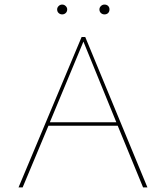

<svg xmlns="http://www.w3.org/2000/svg" viewBox="-20 -820 726 840"><path d="M230 -779Q230 -787 236.5 -793.5Q243 -800 252 -800Q261 -800 267.5 -793.5Q274 -787 274 -779Q274 -769 267.5 -763Q261 -757 252 -757Q243 -757 236.5 -763Q230 -769 230 -779ZM415 -779Q415 -787 421.5 -793.5Q428 -800 437 -800Q447 -800 453 -794Q459 -788 459 -779Q459 -769 453 -763Q447 -757 437 -757Q428 -757 421.5 -763Q415 -769 415 -779ZM495 -270H192L79 0H61L337 -658H353L625 0H606ZM489 -285 345 -638 198 -285Z"/></svg>

Font: Ysabeau Infant Thin
Style: Regular
Weight: 200
Designer: Christian Thalmann (Catharsis Fonts)
Version: Version 0.003